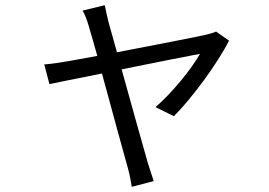

<svg xmlns="http://www.w3.org/2000/svg" viewBox="-20 -632 1040 742"><path d="M385 -612 299 -591C308 -576 316 -556 323 -531C329 -512 341 -469 356 -416C295 -405 248 -396 234 -394C204 -389 179 -385 151 -383L171 -307C198 -313 280 -329 374 -348C413 -205 461 -28 474 17C481 42 486 68 489 90L574 68C568 50 558 19 552 0C539 -44 490 -220 450 -364C589 -392 730 -420 753 -424C719 -364 644 -272 581 -218L652 -183C720 -250 823 -390 865 -475L815 -510C805 -505 789 -501 777 -498C743 -490 573 -457 432 -430C417 -483 405 -526 399 -548C393 -573 388 -595 385 -612Z"/></svg>

Font: Microsoft YaHei
Style: Regular
Weight: 400
Designer: Ryoko NISHIZUKA 西塚涼子 (kana, bopomofo & ideographs); Paul D. Hunt (Latin, Greek & Cyrillic); Sandoll Communications 산돌커뮤니
Foundry: Adobe
Version: Version 2.001;hotconv 1.0.111;makeotfexe 2.5.65597